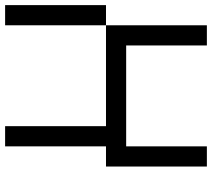

<svg xmlns="http://www.w3.org/2000/svg" viewBox="-58 -750 809 732"><g transform="rotate(90 346.0 -384.5)"><path d="M0 0V-384.6H76.9V0ZM461.5 0V-384.6H76.9V-769.2H153.8V-461.5H538.5V-769.2H615.4V-384.6H538.5V0Z"/></g></svg>

Font: Mintsoda - Lime Green 13x16
Style: Regular
Weight: 400
Designer: Mintsoda-15
Version: Version 1.0